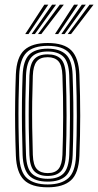

<svg xmlns="http://www.w3.org/2000/svg" viewBox="-20 -790 418 817"><path d="M182.9 7Q113.1 7 81.7 -24.7Q50.2 -56.4 47.5 -127.6Q45.2 -189.1 44.5 -245.9Q43.7 -302.7 44.5 -358.7Q45.2 -414.6 47.4 -473.2Q50.6 -547.2 83.6 -577.1Q116.5 -607 182.9 -607Q253 -607 284 -575.1Q315 -543.3 317.9 -472.2Q321.4 -380 321.3 -297.1Q321.3 -214.3 317.9 -126.8Q314.9 -52.9 282 -22.9Q249.1 7 182.9 7ZM182.9 -5.1Q240.8 -5.1 270.7 -31.9Q300.6 -58.7 303.4 -127Q306.8 -214.2 306.8 -295.5Q306.9 -376.9 303.4 -471.5Q301 -535.1 273.9 -565Q246.9 -594.9 182.9 -594.9Q121.7 -594.9 93 -566.4Q64.4 -537.9 61.7 -470.5Q59.8 -418.5 59 -363.7Q58.2 -308.9 58.9 -250.1Q59.7 -191.4 62 -127.1Q64.6 -58.3 94.9 -31.7Q125.2 -5.1 182.9 -5.1ZM182.9 -17.1Q129 -17.1 103.8 -43.1Q78.7 -69 76.2 -130.1Q74.4 -182.8 73.6 -239.5Q72.8 -296.2 73.4 -354.4Q74 -412.7 76.2 -470Q78.7 -531.7 104.1 -557.3Q129.5 -582.9 182.9 -582.9Q233.7 -582.9 260.1 -558.5Q286.6 -534.1 288.9 -472.4Q291.1 -412.8 291.9 -356.1Q292.6 -299.4 291.9 -243.3Q291.3 -187.3 289.2 -130Q286.8 -68.1 261.3 -42.6Q235.7 -17.1 182.9 -17.1ZM182.9 -29.2Q228.1 -29.2 250.3 -51.9Q272.5 -74.6 274.7 -130.4Q277.4 -203.8 277.7 -290Q278.1 -376.1 274.6 -469.4Q272.5 -525.9 250 -548.4Q227.5 -570.8 182.9 -570.8Q137.3 -570.8 115.2 -548Q93.1 -525.3 90.7 -469.6Q89 -420.3 88.1 -365.5Q87.3 -310.7 87.9 -251.6Q88.5 -192.6 90.7 -130.1Q92.9 -73.2 115.9 -51.2Q138.8 -29.2 182.9 -29.2ZM182.9 -41.3Q146.2 -41.3 126.6 -60.6Q107 -80 105.2 -130.6Q103.2 -188.4 102.5 -244.1Q101.8 -299.8 102.5 -355.6Q103.2 -411.4 105.2 -468.8Q107.1 -517.3 125.5 -538Q143.9 -558.7 182.9 -558.7Q219.5 -558.7 238.9 -539.4Q258.3 -520 260.1 -469.2Q263.1 -383.9 263.2 -298.1Q263.3 -212.3 260.2 -131Q258.3 -81.8 239.6 -61.5Q221 -41.3 182.9 -41.3ZM182.9 -53.4Q214.9 -53.4 229.5 -71.8Q244.2 -90.2 245.7 -131.7Q248.4 -208.2 248.7 -291.4Q249.1 -374.7 245.6 -468.7Q244.2 -512.1 228.6 -529.4Q213 -546.6 182.9 -546.6Q150.5 -546.6 135.9 -528.1Q121.2 -509.6 119.7 -468.1Q117.7 -412 117 -358.2Q116.3 -304.3 117 -248.6Q117.7 -193 119.7 -131Q121.2 -87.3 137.1 -70.3Q153 -53.4 182.9 -53.4ZM87.3 -645 168.7 -770.2H185.6L101.1 -645ZM114.4 -645 201.7 -770.2H218.6L128.4 -645ZM141.7 -645 234.7 -770.2H251.6L155.7 -645ZM213.8 -645 295.2 -770.2H312.1L227.7 -645ZM240.9 -645 328.2 -770.2H345.1L254.9 -645ZM268.2 -645 361.2 -770.2H378.1L282.3 -645Z"/></svg>

Font: Big Shoulders Inline Display SC Thin
Style: Regular
Weight: 100
Designer: Patric King
Foundry: XO Type Co
Version: Version 2.002